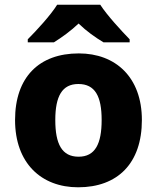

<svg xmlns="http://www.w3.org/2000/svg" viewBox="-20 -786 667 816"><path d="M406 -766H223C195 -721 135 -656 98 -619V-606H209C244 -628 279 -653 314 -686C348 -653 385 -627 420 -606H531V-619C496 -655 435 -721 406 -766ZM583 -276C583 -458 471 -559 315 -559C146 -559 44 -458 44 -276C44 -92 156 10 312 10C480 10 583 -92 583 -276ZM215 -276C215 -377 244 -429 313 -429C384 -429 412 -377 412 -276C412 -174 384 -120 314 -120C243 -120 215 -174 215 -276Z"/></svg>

Font: Noto Sans Gurmukhi ExtraBold
Style: Regular
Weight: 800
Designer: Jelle Bosma - Monotype Design Team
Foundry: Monotype Imaging Inc.
Version: Version 2.004